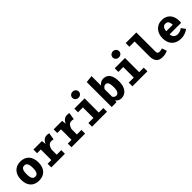

<svg xmlns="http://www.w3.org/2000/svg" viewBox="382 -2414 4035 4035"><g transform="rotate(-45 2400.0 -396.5)"><path d="M300 -549Q361 -549 409.5 -529Q458 -509 491 -472Q524 -435 541.5 -383Q559 -331 559 -267Q559 -133 491 -58Q423 17 300 17Q177 17 109 -57Q41 -131 41 -266Q41 -329 58.5 -381.5Q76 -434 109.5 -471Q143 -508 191 -528.5Q239 -549 300 -549ZM300 -431Q252 -431 229 -392Q206 -353 206 -266Q206 -178 229 -139Q252 -100 300 -100Q348 -100 371 -139Q394 -178 394 -267Q394 -353 371 -392Q348 -431 300 -431Z M1079 0H674V-109H784V-422H674V-531H926L939 -432Q957 -486 996.5 -516.5Q1036 -547 1085 -547Q1105 -547 1119.5 -545Q1134 -543 1151 -538L1125 -383Q1110 -388 1095.5 -389.5Q1081 -391 1064 -391Q1014 -391 985.5 -356Q957 -321 944 -267V-109H1079Z M1679 0H1274V-109H1384V-422H1274V-531H1526L1539 -432Q1557 -486 1596.5 -516.5Q1636 -547 1685 -547Q1705 -547 1719.5 -545Q1734 -543 1751 -538L1725 -383Q1710 -388 1695.5 -389.5Q1681 -391 1664 -391Q1614 -391 1585.5 -356Q1557 -321 1544 -267V-109H1679Z M2330 0H1885V-109H2035V-422H1890V-531H2195V-109H2330ZM2115 -630Q2074 -630 2047 -656Q2020 -682 2020 -720Q2020 -758 2047 -784Q2074 -810 2115 -810Q2156 -810 2183 -784Q2210 -758 2210 -720Q2210 -682 2183 -656Q2156 -630 2115 -630Z M2629 -477Q2654 -510 2689.5 -529.5Q2725 -549 2764 -549Q2816 -549 2853 -529.5Q2890 -510 2914 -473Q2938 -436 2949.5 -384Q2961 -332 2961 -267Q2961 -205 2947 -153Q2933 -101 2906 -63.5Q2879 -26 2839.5 -4.5Q2800 17 2748 17Q2708 17 2674 0.5Q2640 -16 2617 -48L2611 0H2469V-742L2629 -759ZM2705 -99Q2747 -99 2771.5 -137Q2796 -175 2796 -265Q2796 -314 2790 -346.5Q2784 -379 2773 -397.5Q2762 -416 2747 -423.5Q2732 -431 2713 -431Q2687 -431 2666.5 -415Q2646 -399 2629 -370V-147Q2644 -124 2662 -111.5Q2680 -99 2705 -99Z M3530 0H3085V-109H3235V-422H3090V-531H3395V-109H3530ZM3315 -630Q3274 -630 3247 -656Q3220 -682 3220 -720Q3220 -758 3247 -784Q3274 -810 3315 -810Q3356 -810 3383 -784Q3410 -758 3410 -720Q3410 -682 3383 -656Q3356 -630 3315 -630Z M3943 -167Q3943 -135 3961 -122Q3979 -109 4011 -109Q4031 -109 4050 -113.5Q4069 -118 4086 -125L4124 -18Q4097 -4 4059 6.5Q4021 17 3970 17Q3872 17 3827.5 -38.5Q3783 -94 3783 -188V-633H3627V-742H3943Z M4408 -219Q4416 -154 4450 -126.5Q4484 -99 4535 -99Q4569 -99 4601.5 -110Q4634 -121 4668 -147L4735 -56Q4696 -25 4642 -4Q4588 17 4523 17Q4454 17 4401.5 -4Q4349 -25 4314.5 -62.5Q4280 -100 4262.5 -151.5Q4245 -203 4245 -265Q4245 -324 4262 -375.5Q4279 -427 4312 -465.5Q4345 -504 4393 -526.5Q4441 -549 4503 -549Q4560 -549 4606.5 -530.5Q4653 -512 4686 -477Q4719 -442 4737 -391Q4755 -340 4755 -276Q4755 -262 4754.5 -246.5Q4754 -231 4752 -219ZM4504 -442Q4462 -442 4436.5 -411.5Q4411 -381 4406 -315H4599Q4598 -372 4576.5 -407Q4555 -442 4504 -442Z"/></g></svg>

Font: Qzxlaeiskcpccdgjqmyffctclhy
Style: Regular
Weight: 700
Monospace: yes
Designer: Carrois Corporate & Edenspiekermann
Foundry: Carrois Corporate GbR & Edenspiekermann AG
Version: Version 2.001